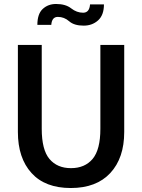

<svg xmlns="http://www.w3.org/2000/svg" viewBox="-20 -926 715 966"><path d="M190 -700V-278Q190 -172 229 -126Q268 -80 337 -80Q407 -80 446 -126.5Q485 -173 485 -278V-700H605V-262Q605 -131 535 -55.5Q465 20 336 20Q207 20 138.5 -55.5Q70 -131 70 -262V-700ZM168 -801Q168 -856 195 -881Q222 -906 262 -906Q310 -906 338 -884Q366 -862 398 -862Q430 -862 433 -904H503Q503 -850 473.5 -823.5Q444 -797 401 -797Q353 -797 328 -819Q303 -841 271 -841Q241 -841 238 -801Z"/></svg>

Font: Moderustic Med
Style: Regular
Weight: 500
Designer: Tural Alisoy
Foundry: TAFT Foundry
Version: Version 2.110